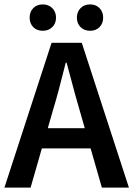

<svg xmlns="http://www.w3.org/2000/svg" viewBox="-22 -847 602 867"><path d="M216.8 -348.1 193.8 -268.1H360.8L337.9 -348.1Q323.7 -394 278.8 -564H274.9Q242.2 -431.6 216.8 -348.1ZM-2 0 210.9 -653.8H347.2L560.1 0H438L387.2 -176.8H167L116.2 0ZM111.8 -767.1Q111.8 -793.5 128.2 -810.3Q144.5 -827.1 170.9 -827.1Q197.3 -827.1 214.1 -810.3Q231 -793.5 231 -767.1Q231 -741.2 214.1 -724.6Q197.3 -708 170.9 -708Q144.5 -708 128.2 -724.6Q111.8 -741.2 111.8 -767.1ZM325.2 -767.1Q325.2 -793.5 341.8 -810.3Q358.4 -827.1 384.8 -827.1Q411.1 -827.1 427.5 -810.3Q443.8 -793.5 443.8 -767.1Q443.8 -741.2 427.5 -724.6Q411.1 -708 384.8 -708Q358.4 -708 341.8 -724.6Q325.2 -741.2 325.2 -767.1Z"/></svg>

Font: Source Sans 3 Semibold
Style: Regular
Weight: 600
Designer: Paul D. Hunt
Foundry: Adobe
Version: Version 3.052;hotconv 1.1.0;makeotfexe 2.6.0